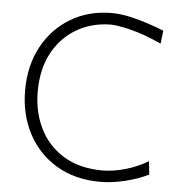

<svg xmlns="http://www.w3.org/2000/svg" viewBox="-53 -797 811 858"><g transform="rotate(5 352.0 -368.0)"><path d="M428.2 10.3Q313.5 10.3 230.5 -39.8Q147.5 -89.8 102.8 -175.5Q58.1 -261.2 58.1 -368.2Q58.1 -479.5 104 -564.5Q149.9 -649.4 230.5 -697.5Q311 -745.6 414.1 -745.6Q453.6 -745.6 496.8 -735.8Q540 -726.1 580.1 -712.6Q620.1 -699.2 649.9 -687L643.1 -628.4Q565.9 -663.6 504.6 -678.7Q443.4 -693.8 412.6 -693.8Q326.7 -692.4 259.3 -652.3Q191.9 -612.3 153.3 -539.8Q114.7 -467.3 114.7 -367.7Q114.7 -277.3 150.4 -203.9Q186 -130.4 256.3 -86.4Q326.7 -42.5 429.7 -41Q481 -41 535.6 -56.6Q590.3 -72.3 637.2 -100.6L643.6 -41Q598.1 -18.6 540.3 -4.2Q482.4 10.3 428.2 10.3Z"/></g></svg>

Font: Pinar DS1-Light
Style: Regular
Weight: 300
Designer: Amin Abedi
Version: Version 2.000